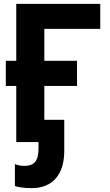

<svg xmlns="http://www.w3.org/2000/svg" viewBox="-20 -734 570 992"><path d="M64 0H179V34C179 101 153 123 107 123C90 123 75 121 57 114V227C78 234 107 238 144 238C253 238 312 166 312 46V-115H209V-290H378V-420H209V-585H498V-714H64V-420H10V-290H64Z"/></svg>

Font: Noto Sans Mono Condensed ExtraBold
Style: Regular
Weight: 800
Width: 3
Designer: Monotype Design Team
Foundry: Monotype Imaging Inc.
Version: Version 2.014